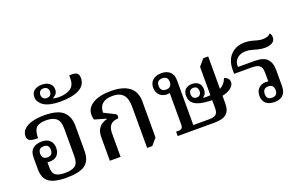

<svg xmlns="http://www.w3.org/2000/svg" viewBox="-94 -1224 2589 1646"><g transform="rotate(-20 1200.5 -401.5)"><path d="M283 10Q210 10 163.5 -5Q117 -20 95.5 -54Q74 -88 74 -144V-251Q74 -305 104.5 -330Q135 -355 185 -355Q234 -355 259.5 -329.5Q285 -304 285 -262Q285 -219 261 -194Q237 -169 190 -169Q167 -169 154 -178L172 -188V-122Q172 -71 199 -52Q226 -33 285 -33Q346 -33 376 -55Q406 -77 406 -141V-389Q406 -461 374.5 -487Q343 -513 282 -513Q218 -513 192.5 -486.5Q167 -460 167 -393Q141 -392 119.5 -395Q98 -398 84.5 -409.5Q71 -421 71 -445Q71 -479 95 -504.5Q119 -530 166.5 -544.5Q214 -559 281 -559Q403 -559 453.5 -513.5Q504 -468 504 -382V-152Q504 -66 453 -28Q402 10 283 10ZM187 -210Q213 -210 224.5 -224Q236 -238 236 -262Q236 -285 225 -298Q214 -311 188 -311Q162 -311 150 -297.5Q138 -284 138 -261Q138 -238 150 -224Q162 -210 187 -210Z M455 -621Q408 -621 368 -629.5Q328 -638 301 -657Q282 -671 269.5 -690Q257 -709 257 -733Q257 -773 284 -793Q311 -813 352 -813Q394 -813 421 -792.5Q448 -772 448 -735Q448 -708 434.5 -694Q421 -680 406 -672V-668Q419 -665 430 -663.5Q441 -662 457 -662Q520 -662 561 -688Q602 -714 602 -778V-807Q646 -810 667.5 -799.5Q689 -789 689 -752Q689 -686 627 -653.5Q565 -621 455 -621ZM356 -690Q377 -690 388.5 -702Q400 -714 400 -734Q400 -754 388.5 -766Q377 -778 356 -778Q335 -778 323.5 -766Q312 -754 312 -734Q312 -714 323.5 -702Q335 -690 356 -690Z M1017 6V-372Q1017 -445 985.5 -480Q954 -515 889 -515Q828 -515 796.5 -487.5Q765 -460 765 -407L857 -361Q867 -357 871 -351Q875 -345 875 -337Q875 -324 868 -317Q820 -314 798.5 -289Q777 -264 777 -213V0H679V-216Q679 -268 703 -299.5Q727 -331 778 -345V-348L671 -379Q668 -392 666.5 -402.5Q665 -413 665 -422Q665 -486 725 -522.5Q785 -559 889 -559Q1001 -559 1058 -514.5Q1115 -470 1115 -383V-54L1064 6Z M1298 0V-40H1321Q1341 -40 1350.5 -49.5Q1360 -59 1360 -82V-388L1381 -382Q1375 -376 1363 -371.5Q1351 -367 1335 -367Q1296 -367 1269 -392Q1242 -417 1242 -461Q1242 -504 1270 -529.5Q1298 -555 1350 -555Q1397 -555 1426.5 -529.5Q1456 -504 1456 -450V-43H1603Q1644 -43 1662.5 -58.5Q1681 -74 1681 -112V-492L1732 -552H1777V-124Q1777 -76 1760.5 -49Q1744 -22 1711.5 -11Q1679 0 1632 0ZM1341 -408Q1393 -408 1393 -460Q1393 -511 1341 -511Q1317 -511 1304 -498Q1291 -485 1291 -460Q1291 -435 1304 -421.5Q1317 -408 1341 -408ZM1565 -255Q1586 -255 1596 -267Q1606 -279 1606 -299Q1606 -319 1596 -331Q1586 -343 1565 -343Q1544 -343 1534 -331Q1524 -319 1524 -299Q1524 -279 1534 -267Q1544 -255 1565 -255ZM1709 -187Q1654 -187 1603.5 -194Q1553 -201 1521 -222Q1502 -236 1492.5 -255Q1483 -274 1483 -298Q1483 -339 1505 -358.5Q1527 -378 1565 -378Q1602 -378 1624.5 -358Q1647 -338 1647 -300Q1647 -277 1639 -261.5Q1631 -246 1617 -237V-233Q1627 -232 1638 -231.5Q1649 -231 1660 -232Q1738 -234 1781 -258.5Q1824 -283 1841 -332Q1864 -325 1875 -311.5Q1886 -298 1886 -279Q1886 -255 1864 -233.5Q1842 -212 1802.5 -199.5Q1763 -187 1709 -187Z M2179 10Q2127 10 2100.5 -15.5Q2074 -41 2074 -83Q2074 -127 2100 -152Q2126 -177 2165 -177Q2177 -177 2189 -174.5Q2201 -172 2208 -166L2188 -157V-251Q2188 -284 2179 -302.5Q2170 -321 2148.5 -328.5Q2127 -336 2091 -336H1935V-371Q1935 -460 1984 -509Q2033 -558 2109 -558Q2142 -558 2169 -551.5Q2196 -545 2219.5 -538Q2243 -531 2267 -531Q2283 -531 2305 -536Q2327 -541 2337 -557Q2347 -550 2350.5 -540Q2354 -530 2354 -520Q2354 -485 2327 -470Q2300 -455 2262 -455Q2230 -455 2202.5 -462Q2175 -469 2149 -476.5Q2123 -484 2094 -484Q2063 -484 2038.5 -472.5Q2014 -461 2000 -439.5Q1986 -418 1986 -388V-380H2138Q2218 -380 2251.5 -345Q2285 -310 2285 -245V-99Q2285 -44 2258 -17Q2231 10 2179 10ZM2171 -32Q2199 -32 2210.5 -46Q2222 -60 2222 -83Q2222 -106 2210.5 -120.5Q2199 -135 2172 -135Q2146 -135 2134 -120.5Q2122 -106 2122 -82Q2122 -59 2133.5 -45.5Q2145 -32 2171 -32Z"/></g></svg>

Font: Noto Serif Thai Medium
Style: Regular
Weight: 500
Version: Version 2.001